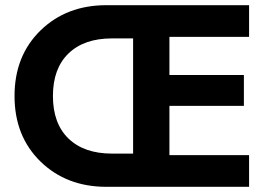

<svg xmlns="http://www.w3.org/2000/svg" viewBox="-20 -720 1025 740"><path d="M493 -572H412Q304 -572 244 -514Q184 -456 184 -350Q184 -244 244 -186Q304 -128 412 -128H493ZM940 -122V0H390Q236 0 136 -97.5Q36 -195 36 -350Q36 -505 136 -602.5Q236 -700 390 -700H940V-578H633V-431H920V-312H633V-122Z"/></svg>

Font: Renner*
Style: Semi
Weight: 600
Version: Version 003.000 ; ttfautohint (v0.97) -l 8 -r 50 -G 200 -x 1